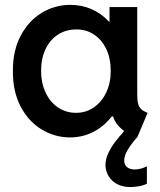

<svg xmlns="http://www.w3.org/2000/svg" viewBox="-20 -549 649 778"><path d="M534.2 6.8 535.2 7.8Q510.7 35.6 497.1 58.8Q483.4 82 483.4 101.6Q483.4 119.6 495.4 128.7Q507.3 137.7 525.4 137.7Q549.8 137.7 575.2 125V195.3Q563 202.1 543.5 205.6Q523.9 209 507.8 209Q478 209 455.3 197.3Q432.6 185.5 420.4 165.3Q408.2 145 407.2 120.1Q407.7 94.7 419.4 70.3Q431.2 45.9 445.8 26.9Q460.4 7.8 483.4 -18.6Q448.2 -42.5 438.5 -77.1H432.6Q401.4 -36.6 357.9 -14.4Q314.5 7.8 263.7 7.8Q202.6 7.8 149.2 -24.2Q95.7 -56.2 63.7 -117.2Q31.7 -178.2 32.2 -260.7Q31.7 -343.3 63.7 -404.1Q95.7 -464.8 149.2 -497.1Q202.6 -529.3 264.6 -529.3Q311 -529.3 350.8 -512Q390.6 -494.6 420.9 -461.9H423.8V-520.5H536.1V-167Q536.1 -142.6 539.6 -128.9Q543 -115.2 551.8 -106.9Q560.5 -98.6 578.1 -91.8L536.1 7.8ZM428.7 -261.7Q428.7 -313 410.2 -351.1Q391.6 -389.2 359.9 -409.7Q328.1 -430.2 289.1 -429.7Q247.6 -429.7 215.1 -408.9Q182.6 -388.2 164.6 -349.9Q146.5 -311.5 146.5 -261.7Q146.5 -212.9 164.6 -174.3Q182.6 -135.7 214.8 -113.8Q247.1 -91.8 288.1 -91.8Q328.1 -91.8 360.1 -113.8Q392.1 -135.7 410.4 -174.3Q428.7 -212.9 428.7 -261.7Z"/></svg>

Font: Reddit Sans Strawberry SemiBold
Style: Regular
Weight: 600
Designer: Stephen Hutchings
Foundry: Reddit
Version: Version 1.013